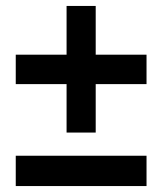

<svg xmlns="http://www.w3.org/2000/svg" viewBox="-20 -632 546 646"><path d="M302 -448H473V-349H302V-186H204V-349H33V-448H204V-612H302ZM33 -6V-108H473V-6Z"/></svg>

Font: TypoPRO Montserrat Alternates
Style: Regular
Weight: 600
Designer: Julieta Ulanovsky
Foundry: Julieta Ulanovsky
Version: Version 6.001